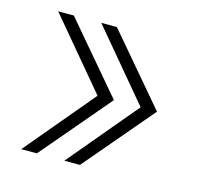

<svg xmlns="http://www.w3.org/2000/svg" viewBox="-76 -611 638 620"><g transform="rotate(15 243.0 -300.5)"><path d="M45.4 -70.3 238.8 -300.8 45.4 -531.2H97.7L293.5 -300.8L97.7 -70.3ZM189.5 -70.3 382.8 -300.8 189.5 -531.2H241.7L437.5 -300.8L241.7 -70.3Z"/></g></svg>

Font: Inter ExtraLight
Style: Regular
Weight: 250
Designer: Rasmus Andersson
Foundry: rsms
Version: Version 4.001;git-66647c0bb